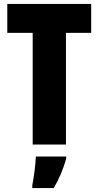

<svg xmlns="http://www.w3.org/2000/svg" viewBox="-20 -734 500 975"><path d="M315 0V-567H443V-714H17V-567H146V0ZM316 72V61H162C161 101 151 173 144 207V221H253C280 175 301 125 316 72Z"/></svg>

Font: Noto Sans Armenian ExtraCondensed Black
Style: Regular
Weight: 900
Width: 2
Designer: Monotype Design Team
Foundry: Monotype Imaging Inc.
Version: Version 2.008